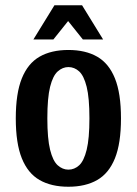

<svg xmlns="http://www.w3.org/2000/svg" viewBox="-20 -700 520 730"><path d="M240 10Q175 10 130.5 -15.5Q86 -41 63 -98Q40 -155 40 -250Q40 -345 63 -402Q86 -459 130.5 -484.5Q175 -510 240 -510Q305 -510 349.5 -484.5Q394 -459 417 -402Q440 -345 440 -250Q440 -155 417 -98Q394 -41 349.5 -15.5Q305 10 240 10ZM240 -55Q263 -55 281 -71.5Q299 -88 309.5 -130.5Q320 -173 320 -250Q320 -328 309.5 -370Q299 -412 281 -428.5Q263 -445 240 -445Q218 -445 199.5 -428.5Q181 -412 170.5 -370Q160 -328 160 -250Q160 -173 170.5 -130.5Q181 -88 199.5 -71.5Q218 -55 240 -55ZM107 -550 187 -680H292L372 -550H295L239 -620L183 -550Z"/></svg>

Font: Cuprum
Style: Regular
Weight: 400
Designer: Jovanny Lemonad
Foundry: Jovanny Lemonad
Version: Version 3.000